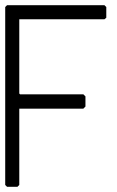

<svg xmlns="http://www.w3.org/2000/svg" viewBox="-23 -717 449 737"><path d="M4 -697H378L385 -690V-649L378 -643H51V-358Q54 -355 54 -355H297L305 -347V-308L297 -300H51V-7L44 0H4L-3 -7V-690Z"/></svg>

Font: Ekushey Kolom
Style: Regular
Weight: 400
Designer: Al Mamun Sumon
Foundry: Al Mamun Sumon
Version: Version 1.0